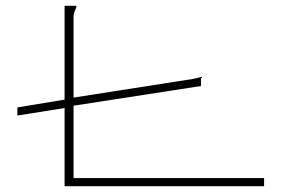

<svg xmlns="http://www.w3.org/2000/svg" viewBox="-20 -643 1040 663"><path d="M203 0V-270L40 -244V-272L203 -299V-623H240Q244 -623 244 -621Q244 -617 240 -609.5Q236 -602 234 -589V-306L624 -367Q641 -369 654 -372Q667 -375 674 -377V-346L234 -278V-28H892V0Z"/></svg>

Font: Inconsolata UltraExpanded ExtraLight
Style: Regular
Weight: 200
Width: 9
Monospace: yes
Designer: Raph Levien, Cyreal, Brenton Simpson
Foundry: Raph Levien, Cyreal, Google
Version: Version 3.001; ttfautohint (v1.8.2.53-6de2)